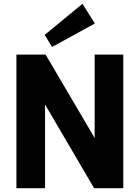

<svg xmlns="http://www.w3.org/2000/svg" viewBox="-20 -986 732 1006"><path d="M626 -700V0H473L183 -495H216V0H66V-700H219L510 -205H476V-700ZM477 -863 253 -740 214 -803 412 -966Z"/></svg>

Font: Pathway Extreme SemiCondensed
Style: Bold
Weight: 700
Width: 4
Version: Version 1.001;gftools[0.9.26]